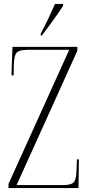

<svg xmlns="http://www.w3.org/2000/svg" viewBox="-20 -951 450 971"><path d="M23 0V-21L330 -699H120Q76 -699 63.5 -683.5Q51 -668 50 -624L49 -570H38L43 -714H371V-694L64 -15H299Q342 -15 354 -30.5Q366 -46 367 -89L369 -145H379L377 0ZM186 -781Q209 -824 226 -860.5Q243 -897 258 -931H299V-921Q288 -904 269.5 -877.5Q251 -851 230 -822.5Q209 -794 191 -771H186Z"/></svg>

Font: Noto Serif Display ExtraCondensed ExtraLight
Style: Regular
Weight: 200
Width: 2
Designer: Monotype Design Team
Foundry: Monotype Imaging Inc.
Version: Version 2.009